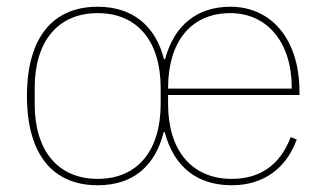

<svg xmlns="http://www.w3.org/2000/svg" viewBox="-20 -538 969 570"><path d="M270 -7C150 -7 83 -93 83 -229V-277C83 -413 150 -499 270 -499C390 -499 457 -413 457 -277V-229C457 -93 390 -7 270 -7ZM479 -275V-277C479 -413 546 -499 664 -499C773 -499 846 -412 846 -279V-275ZM668 12C765 12 831 -41 861 -124L843 -131C812 -49 753 -7 668 -7C548 -7 479 -93 479 -229V-256H869V-266C869 -421 786 -518 664 -518C565 -518 497 -463 470 -362H467C441 -464 371 -518 270 -518C138 -518 60 -428 60 -253C60 -78 138 12 270 12C372 12 440 -42 466 -146H469C496 -42 566 12 668 12Z"/></svg>

Font: IBM Plex Sans Thai Looped Thin
Style: Regular
Weight: 100
Designer: Mike Abbink, Paul van der Laan, Pieter van Rosmalen, Ben Mitchell, Mark Frömberg
Foundry: Bold Monday
Version: Version 1.1